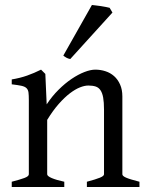

<svg xmlns="http://www.w3.org/2000/svg" viewBox="-20 -747 592 767"><path d="M327.1 0V-21Q362.3 -30.3 378.9 -37.1Q395.5 -43.9 395.5 -50.8V-309.1Q395.5 -338.9 392.1 -357.4Q388.7 -376 381.3 -386.7Q374 -397.5 362.1 -401.4Q350.1 -405.3 333 -405.3Q317.9 -405.3 299.3 -397.9Q280.8 -390.6 259.5 -374.5Q238.3 -358.4 215.1 -332.3Q191.9 -306.2 168.5 -268.1V-50.8Q168.5 -43.5 186.8 -35.6Q205.1 -27.8 236.8 -21V0H26.9V-21Q59.1 -29.3 77.1 -35.9Q95.2 -42.5 95.2 -50.8V-347.2Q95.2 -366.2 93.8 -377.4Q92.3 -388.7 85.7 -395Q79.1 -401.4 65.4 -404.3Q51.8 -407.2 26.9 -410.2V-429.7Q60.1 -435.1 88.4 -445.1Q116.7 -455.1 144 -468.8L161.1 -451.7L166.5 -330.1Q188 -362.8 213.9 -388.4Q239.7 -414.1 266.1 -431.9Q292.5 -449.7 317.1 -459.2Q341.8 -468.8 360.8 -468.8Q381.8 -468.8 401.4 -462.4Q420.9 -456.1 435.8 -442.9Q450.7 -429.7 459.7 -409.4Q468.8 -389.2 468.8 -361.8V-50.8Q468.8 -43.9 483.6 -37.4Q498.5 -30.8 537.1 -21V0ZM260.7 -511.2Q252 -512.7 245.1 -516.6Q238.3 -520.5 232.9 -524.9L347.2 -727.1Q353 -726.6 362.5 -725.3Q372.1 -724.1 382.6 -722.7Q393.1 -721.2 402.8 -719.2Q412.6 -717.3 418 -715.8L429.2 -696.8Z"/></svg>

Font: Gentium Plus
Style: Regular
Weight: 400
Designer: J. Victor Gaultney, Annie Olsen, Iska Routamaa
Foundry: SIL International
Version: Version 1.510